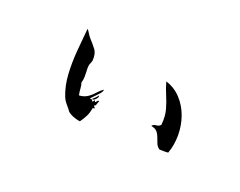

<svg xmlns="http://www.w3.org/2000/svg" viewBox="-58 -695 1116 892"><g transform="rotate(30 500.0 -249.0)"><path d="M428 -180Q427 -176 426.5 -172Q426 -168 425 -164Q424 -150 418 -152Q417 -148 422 -145Q427 -143 425 -138H418Q418 -113 413 -95Q408 -77 397 -54Q390 -53 375 -54.5Q360 -56 346.5 -60.5Q333 -65 328 -71Q324 -76 307.5 -89Q291 -102 281 -118Q254 -162 241 -217Q228 -272 222.5 -331Q217 -390 213 -444Q218 -441 228 -429.5Q238 -418 247 -411Q268 -395 286 -378.5Q304 -362 307 -327Q307 -324 306.5 -320.5Q306 -317 305 -313Q304 -310 303.5 -306.5Q303 -303 303 -300Q303 -292 304.5 -284Q306 -276 308 -268Q311 -255 313 -241.5Q315 -228 313 -214Q320 -201 323.5 -185.5Q327 -170 333 -156Q344 -158 353.5 -163Q363 -168 370 -174Q385 -188 395.5 -205.5Q406 -223 420 -237Q423 -229 413.5 -213.5Q404 -198 394 -184Q391 -180 388.5 -176Q386 -172 384 -169Q384 -169 391 -169.5Q398 -170 399 -162Q405 -164 405 -167.5Q405 -171 407 -172Q410 -173 411 -170Q412 -167 412 -167Q415 -166 418 -172Q419 -175 421 -177.5Q423 -180 428 -180ZM825 -133Q815 -130 804.5 -128.5Q794 -127 783 -125Q769 -131 761 -143.5Q753 -156 745.5 -169.5Q738 -183 727 -192Q716 -201 695 -201Q700 -212 713.5 -215Q727 -218 733 -229Q730 -272 715 -303Q700 -334 682.5 -360.5Q665 -387 652 -415Q698 -409 734 -381.5Q770 -354 793 -313.5Q816 -273 824.5 -225.5Q833 -178 825 -133ZM414 -202Q418 -197 414 -188.5Q410 -180 404 -174.5Q398 -169 394 -173Q399 -178 405.5 -187.5Q412 -197 414 -202Z"/></g></svg>

Font: Yuji Syuku
Style: Regular
Weight: 400
Designer: Kataoka Yuji
Foundry: Kinuta Font Factory
Version: Version 3.002